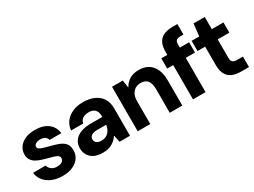

<svg xmlns="http://www.w3.org/2000/svg" viewBox="-49 -1273 2452 1853"><g transform="rotate(-30 1177.0 -346.5)"><path d="M256 12Q189 12 138 -10Q87 -32 56.5 -70.5Q26 -109 21 -158H160Q165 -141 176.5 -126Q188 -111 207.5 -102Q227 -93 253 -93Q280 -93 296.5 -100Q313 -107 321 -119Q329 -131 329 -143Q329 -162 317 -172Q305 -182 282 -189.5Q259 -197 227 -205Q195 -214 161 -224Q127 -234 99 -249.5Q71 -265 54 -289.5Q37 -314 37 -351Q37 -395 61 -430.5Q85 -466 131 -487Q177 -508 242 -508Q332 -508 386 -466.5Q440 -425 449 -353H318Q312 -377 292.5 -390Q273 -403 241 -403Q208 -403 189.5 -390.5Q171 -378 171 -360Q171 -346 183.5 -336.5Q196 -327 219 -320Q242 -313 274 -304Q328 -291 372 -275.5Q416 -260 442 -232.5Q468 -205 468 -153Q469 -106 443 -68.5Q417 -31 369.5 -9.5Q322 12 256 12Z M705 12Q645 12 606 -8Q567 -28 548.5 -62Q530 -96 530 -137Q530 -182 553.5 -217Q577 -252 624.5 -271.5Q672 -291 746 -291H870Q870 -327 860 -350Q850 -373 829 -384.5Q808 -396 776 -396Q738 -396 711 -379.5Q684 -363 678 -328H543Q548 -383 578.5 -423Q609 -463 660 -485.5Q711 -508 776 -508Q848 -508 900.5 -484.5Q953 -461 981.5 -416Q1010 -371 1010 -305V0H894L878 -76H875Q861 -54 843 -38Q825 -22 804 -10.5Q783 1 758 6.5Q733 12 705 12ZM749 -96Q775 -96 795 -104.5Q815 -113 829.5 -128.5Q844 -144 852.5 -164Q861 -184 864 -207H762Q733 -207 714 -199.5Q695 -192 686.5 -179Q678 -166 678 -150Q678 -132 687 -120Q696 -108 712 -102Q728 -96 749 -96Z M1096 0V-496H1216L1228 -414H1231Q1255 -458 1296.5 -483Q1338 -508 1399 -508Q1461 -508 1504 -481.5Q1547 -455 1570 -403.5Q1593 -352 1593 -277V0H1453V-264Q1453 -325 1429 -357.5Q1405 -390 1351 -390Q1318 -390 1291.5 -374Q1265 -358 1250.5 -328Q1236 -298 1236 -256V0Z M1712 0V-531Q1712 -595 1733.5 -633Q1755 -671 1795 -688Q1835 -705 1889 -705H1945V-588H1910Q1879 -588 1865.5 -575.5Q1852 -563 1852 -533V0ZM1645 -382V-496H1955V-382Z M2246 0Q2193 0 2152.5 -17Q2112 -34 2090 -73Q2068 -112 2068 -179V-382H1983V-496H2068L2083 -632H2208V-496H2338V-382H2208V-178Q2208 -144 2222.5 -130.5Q2237 -117 2272 -117H2336V0Z"/></g></svg>

Font: DM Sans 9pt 36pt ExtraBold
Style: Regular
Weight: 800
Version: Version 4.004;gftools[0.9.30]